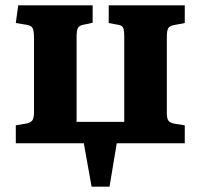

<svg xmlns="http://www.w3.org/2000/svg" viewBox="-20 -535 746 717"><path d="M322 162 293 0H39V-67L80 -74Q96 -78 101.5 -86.5Q107 -95 107 -117V-391Q107 -420 102 -429.5Q97 -439 82 -442L39 -449L48 -515H326V-450L293 -443Q276 -440 271 -430.5Q266 -421 266 -397V-80H444V-396Q444 -423 439.5 -432Q435 -441 418 -443L386 -449V-515H670V-449L633 -442Q614 -439 608.5 -430Q603 -421 603 -398V-112Q603 -93 609 -84.5Q615 -76 632 -73L670 -67V0H416L389 162Z"/></svg>

Font: Literata 18pt
Style: Bold
Weight: 700
Designer: Latin by Veronika Burian and Jose Scaglione. Greek by Irene Vlachou. Cyrillic by Vera Evstafieva.
Foundry: TypeTogether
Version: Version 3.103;gftools[0.9.29]